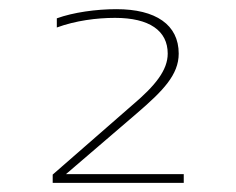

<svg xmlns="http://www.w3.org/2000/svg" viewBox="-20 -702 516 419"><path d="M381 -322H124L279 -455C336 -504 370 -539 370 -585C370 -648 320 -682 234 -682C190 -682 140 -675 104 -662V-642C145 -657 191 -663 231 -663C306 -663 346 -635 346 -585C346 -549 319 -515 268 -472L95 -321V-303H381Z"/></svg>

Font: LT Wave Thin
Style: Regular
Weight: 100
Designer: Daniel Lyons
Version: Version 2.5 (Glyphs App)